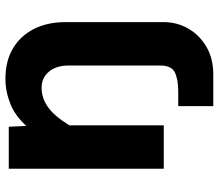

<svg xmlns="http://www.w3.org/2000/svg" viewBox="-68 -540 787 690"><g transform="rotate(-90 325.0 -195.5)"><path d="M386 -569Q450 -569 495.5 -542Q541 -515 565.5 -466.5Q590 -418 590 -353V0Q590 48 566.5 88.5Q543 129 501 153.5Q459 178 402 178H288V52H340Q384 52 409 40Q434 28 434 -12V-343Q434 -386 412 -412.5Q390 -439 354 -439Q317 -439 284.5 -416Q252 -393 219 -339V0H63V-557H214L217 -494Q253 -534 297 -551.5Q341 -569 386 -569Z"/></g></svg>

Font: Azeret Mono Thin
Style: Regular
Weight: 100
Designer: Martin Vácha
Foundry: Displaay
Version: Version 1.002